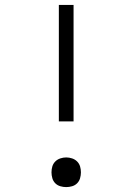

<svg xmlns="http://www.w3.org/2000/svg" viewBox="-20 -755 540 783"><path d="M220 -260V-735H280V-260ZM250 8Q238 8 226 4.5Q214 1 205.5 -7.5Q197 -16 193.5 -28Q190 -40 190 -52Q190 -65 193.5 -76.5Q197 -88 205.5 -96.5Q214 -105 226 -109Q238 -113 250 -113Q262 -113 274 -109Q286 -105 294.5 -96.5Q303 -88 306.5 -76.5Q310 -65 310 -52Q310 -40 306.5 -28Q303 -16 294.5 -7.5Q286 1 274 4.5Q262 8 250 8Z"/></svg>

Font: Iosevka SS18 Light
Style: Regular
Weight: 300
Monospace: yes
Designer: Belleve Invis
Foundry: Belleve Invis
Version: Version 25.1.1; ttfautohint (v1.8.4)